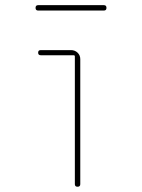

<svg xmlns="http://www.w3.org/2000/svg" viewBox="-20 -710 540 730"><path d="M125 -669.9Q115.2 -669.9 115.2 -680.2Q115.2 -690.4 125 -690.4H375Q384.8 -690.4 384.8 -680.2Q384.8 -669.9 375 -669.9ZM264.6 -9.8V-495.1Q264.6 -500 259.8 -500H134.8Q125 -500 125 -509.8Q125 -519.5 134.8 -519.5H250Q264.6 -519.5 274.9 -509.8Q285.2 -500 285.2 -485.4V-9.8Q285.2 0 274.9 0Q264.6 0 264.6 -9.8Z"/></svg>

Font: Rounded Mgen+ 1mn thin
Style: Regular
Weight: 100
Designer: [Source Han Sans]
Ryoko NISHIZUKA  (kana & ideographs); Paul D. Hunt (Latin, Greek & Cyrillic); Wenlong ZHANG  (bopomofo
Version: Version 1.059.20150602